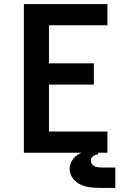

<svg xmlns="http://www.w3.org/2000/svg" viewBox="-20 -755 616 949"><path d="M98 0H511V-105H222V-337H444V-442H222V-630H511V-735H98ZM489 174H550V73H490Q489 73 489 73Q489 73 488 73Q475 73 462.5 71.5Q450 70 439.5 61Q429 52 429 39Q429 26 440.5 17Q452 8 465 8V-13Q442 -13 418.5 -9.5Q395 -6 373.5 4.5Q352 15 338 35.5Q324 56 324 80Q324 106 341.5 128Q359 150 384 160Q409 170 435.5 172Q462 174 489 174Z"/></svg>

Font: Iosevka Sparkle
Style: Bold
Weight: 700
Designer: Belleve Invis
Foundry: Belleve Invis
Version: Version 4.5.0; ttfautohint (v1.8.3)